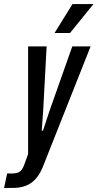

<svg xmlns="http://www.w3.org/2000/svg" viewBox="-78 -755 479 943"><path d="M-58 168 -43 97H-20Q4 97 17 89.5Q30 82 40 57L60 2V-527H151L134 -210L127 -113H133L165 -210L277 -527H367L131 68Q109 120 74 144Q39 168 -16 168ZM190 -593 278 -735H381L266 -593Z"/></svg>

Font: Mona Sans Condensed Medium
Style: Italic
Weight: 500
Width: 3
Italic angle: -11.7°
Designer: Deni Anggara
Foundry: GitHub
Version: Version 1.001; ttfautohint (v1.8.4.7-5d5b);gftools[0.9.31]